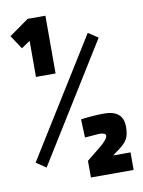

<svg xmlns="http://www.w3.org/2000/svg" viewBox="-96 -856 762 1022"><g transform="rotate(-10 285.0 -345.0)"><path d="M35 -29 428 -661 481 -626 88 7ZM116 -673 69 -641 20 -715 126 -790H222V-478H116ZM311 10 384 -49Q430 -86 430 -106Q430 -121 393 -121L317 -115L313 -214Q386 -223 439 -223Q542 -223 542 -134Q542 -92 529.5 -69Q517 -46 486 -23L448 5H542V100H311Z"/></g></svg>

Font: Cairo
Style: Bold
Weight: 700
Designer: Mohamed Gaber
Foundry: Kief Type Foundry
Version: Version 2.100